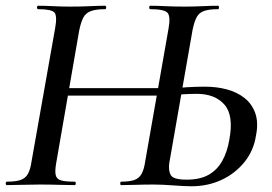

<svg xmlns="http://www.w3.org/2000/svg" viewBox="-28 -645 948 669"><path d="M639 4Q615 4 576 1Q537 -2 507 -2Q475 -2 445.5 -1Q416 0 394 0Q391 0 391 -6Q391 -12 394 -12Q424 -12 440.5 -18Q457 -24 465.5 -39.5Q474 -55 478 -83L559 -544Q567 -587 556 -600Q545 -613 496 -613Q492 -613 492 -619Q492 -625 496 -625Q519 -625 548 -623.5Q577 -622 615 -622Q647 -622 678.5 -623.5Q710 -625 732 -625Q735 -625 735 -619Q735 -613 732 -613Q701 -613 683.5 -607Q666 -601 657.5 -585.5Q649 -570 643 -541L562 -78Q558 -51 567 -35Q576 -19 622 -19Q669 -19 699 -36Q729 -53 746.5 -84.5Q764 -116 771 -158Q787 -243 754 -280.5Q721 -318 658 -318Q634 -318 610 -316.5Q586 -315 564 -313L562 -335Q590 -339 622.5 -341Q655 -343 686 -343Q727 -343 762.5 -333.5Q798 -324 824 -303.5Q850 -283 861.5 -250.5Q873 -218 864 -173Q856 -120 823.5 -80Q791 -40 743.5 -18Q696 4 639 4ZM-4 0Q-8 0 -8 -6Q-8 -12 -4 -12Q27 -12 44 -18Q61 -24 69.5 -39.5Q78 -55 82 -83L164 -546Q172 -590 161.5 -601.5Q151 -613 105 -613Q101 -613 101 -619Q101 -625 105 -625Q129 -625 157 -623.5Q185 -622 216 -622Q256 -622 286 -623.5Q316 -625 338 -625Q342 -625 342 -619Q342 -613 338 -613Q307 -613 289 -606.5Q271 -600 262.5 -584Q254 -568 248 -539L168 -78Q163 -50 166 -35.5Q169 -21 184.5 -16.5Q200 -12 232 -12Q236 -12 236 -6Q236 0 232 0Q206 0 177 -1Q148 -2 110 -2Q78 -2 48 -1Q18 0 -4 0ZM164 -312 168 -338H558L555 -312Z"/></svg>

Font: Cormorant SemiBold
Style: Italic
Weight: 600
Italic angle: -10°
Designer: Christian Thalmann (Catharsis Fonts)
Foundry: Catharsis Fonts
Version: Version 4.000